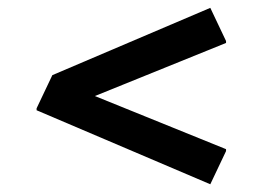

<svg xmlns="http://www.w3.org/2000/svg" viewBox="-20 -605 693 489"><path d="M73.2 -324.2V-329.1L113.3 -413.6L515.6 -585L555.7 -500.5V-495.6L221.7 -360.4L555.7 -225.1V-220.2L515.6 -135.7Z"/></svg>

Font: Nova Square
Style: Book
Weight: 400
Version: Version 2.000